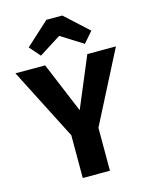

<svg xmlns="http://www.w3.org/2000/svg" viewBox="-144 -1036 882 1123"><g transform="rotate(-15 297.0 -474.5)"><path d="M427.9 -693.4H601L379 -260V0H214.5V-259L-7.5 -693.4H172.3L299.8 -387.8ZM296.4 -838.8 163.6 -754.6 106.8 -819.6 248.4 -948.9H344.8L486.1 -819.6L429.6 -754.6Z"/></g></svg>

Font: Fira Sans Variable
Style: Regular
Weight: 400
Designer: Carrois Corporate & Edenspiekermann AG
Foundry: Carrois Corporate GbR & Edenspiekermann AG
Version: Version 4.202